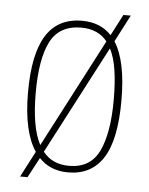

<svg xmlns="http://www.w3.org/2000/svg" viewBox="-48 -616 541 696"><g transform="rotate(5 223.0 -268.0)"><path d="M100 -54Q77 -88 65 -141Q53 -194 53 -267Q53 -406 95.5 -474Q138 -542 226 -542Q293 -542 333 -499L373 -576H400L349 -478Q393 -410 393 -267Q393 -123 350 -56.5Q307 10 223 10Q157 10 117 -33L78 40H51ZM320 -475Q287 -517 225 -517Q146 -517 113.5 -454.5Q81 -392 81 -267Q81 -206 89 -159Q97 -112 114 -80ZM224 -14Q302 -14 333.5 -80Q365 -146 365 -267Q365 -328 358 -374Q351 -420 335 -451L129 -57Q163 -14 224 -14Z"/></g></svg>

Font: Noto Serif Tamil Condensed Thin
Style: Italic
Weight: 100
Width: 3
Italic angle: -12°
Designer: Indian Type Foundry, Tom Grace, and the Monotype Design Team
Foundry: Monotype Imaging Inc.
Version: Version 2.003; ttfautohint (v1.8.4.7-5d5b)